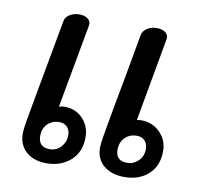

<svg xmlns="http://www.w3.org/2000/svg" viewBox="-69 -653 793 731"><g transform="rotate(10 328.0 -287.0)"><path d="M285 -120Q285 -63 248 -30Q211 3 155 3Q106 3 76.5 -23Q47 -49 47 -95Q47 -107 52.5 -140.5Q58 -174 71 -244L125 -540Q127 -556 143 -566.5Q159 -577 181 -577Q202 -577 214.5 -567Q227 -557 224 -542L165 -218Q176 -221 187 -221Q229 -221 257 -192Q285 -163 285 -120ZM585 -120Q585 -62 549 -29.5Q513 3 456 3Q407 3 376.5 -22Q346 -47 346 -92Q346 -106 352.5 -144.5Q359 -183 374 -265Q392 -358 424 -540Q427 -556 443 -566.5Q459 -577 481 -577Q502 -577 514 -567.5Q526 -558 524 -542L466 -219Q476 -221 483 -221Q526 -221 555.5 -191.5Q585 -162 585 -120ZM219 -117Q219 -136 207.5 -148Q196 -160 177 -160Q150 -160 132 -142.5Q114 -125 114 -96Q114 -52 158 -52Q184 -52 201.5 -71Q219 -90 219 -117ZM519 -116Q519 -136 507.5 -148Q496 -160 477 -160Q449 -160 431 -142Q413 -124 413 -95Q413 -52 457 -52Q482 -52 500.5 -70Q519 -88 519 -116Z"/></g></svg>

Font: Mali Medium
Style: Italic
Weight: 500
Italic angle: -10°
Version: Version 1.000; ttfautohint (v1.6)